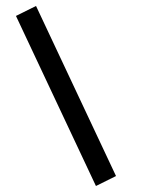

<svg xmlns="http://www.w3.org/2000/svg" viewBox="-20 -620 473 640"><path d="M33.2 -566.9 100.1 -600.1 366.7 -33.2 299.8 0Z"/></svg>

Font: Malkor
Style: Regular
Weight: 400
Version: Version 1.3